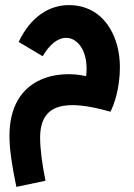

<svg xmlns="http://www.w3.org/2000/svg" viewBox="-20 -460 524 751"><path d="M44 271 158 247C145 184 137 124 137 78C137 -58 240 -72 412 -23C427 -52 449 -116 449 -198C449 -318 386 -440 249 -440C173 -440 100 -395 53 -296L147 -240C173 -285 205 -312 239 -312C284 -312 328 -259 317 -162C212 -187 17 -163 17 72C17 121 26 186 44 271Z"/></svg>

Font: Noto Sans Arabic UI XCn
Style: Bold
Weight: 700
Width: 2
Designer: Monotype Design Team, Nadine Chahine and Nizar Qandah
Foundry: Monotype Imaging Inc.
Version: Version 2.010